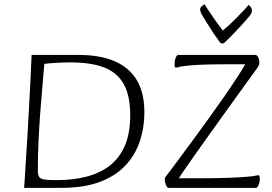

<svg xmlns="http://www.w3.org/2000/svg" viewBox="-20 -903 1307 923"><path d="M96 0Q97 -9 99 -44.5Q101 -80 104.5 -133.5Q108 -187 112 -252Q116 -317 119.5 -385.5Q123 -454 126.5 -519.5Q130 -585 132 -639H358Q418 -639 468 -628.5Q518 -618 556 -596.5Q594 -575 620.5 -542.5Q647 -510 660.5 -465.5Q674 -421 674 -365Q674 -287 651 -220.5Q628 -154 580 -104.5Q532 -55 457 -27.5Q382 0 278 0ZM251 -37Q331 -37 396.5 -54Q462 -71 509 -108Q556 -145 581 -204.5Q606 -264 606 -349Q606 -443 575 -498.5Q544 -554 481 -578.5Q418 -603 320 -603Q291 -603 259.5 -601.5Q228 -600 193 -596Q189 -544 183.5 -483Q178 -422 173 -355Q168 -288 165 -219Q162 -150 162 -82Q162 -63 168 -53Q174 -43 193.5 -40Q213 -37 251 -37ZM789 0Q786 0 783 -4Q780 -8 777.5 -14Q775 -20 773.5 -26.5Q772 -33 772 -38Q772 -43 773 -47Q774 -51 780 -58Q803 -88 835 -131.5Q867 -175 904.5 -225.5Q942 -276 980 -329Q1018 -382 1053 -432Q1088 -482 1115.5 -524Q1143 -566 1159 -594H1066Q985 -594 938.5 -591.5Q892 -589 869.5 -586Q847 -583 838.5 -580.5Q830 -578 825 -578Q819 -578 819 -594Q819 -611 824.5 -625Q830 -639 837 -639H1209Q1212 -639 1215.5 -635.5Q1219 -632 1221.5 -627Q1224 -622 1225.5 -616Q1227 -610 1227 -605Q1227 -600 1225.5 -593Q1224 -586 1218 -578Q1214 -572 1192 -542Q1170 -512 1137 -466Q1104 -420 1065 -366Q1026 -312 987.5 -258Q949 -204 916.5 -158Q884 -112 863.5 -82Q843 -52 840 -46H934Q1030 -46 1086.5 -48.5Q1143 -51 1171 -53.5Q1199 -56 1209 -58.5Q1219 -61 1222 -61Q1229 -61 1229 -43Q1229 -28 1223 -14Q1217 0 1212 0ZM1049 -694Q1047 -694 1043.5 -695Q1040 -696 1037 -700Q1022 -720 1006.5 -743Q991 -766 977 -789Q963 -812 952 -830Q948 -836 945 -844Q942 -852 942 -859Q942 -867 952 -874.5Q962 -882 963 -883Q964 -881 978.5 -858.5Q993 -836 1013.5 -807Q1034 -778 1051 -756Q1080 -780 1108 -808Q1136 -836 1155.5 -857Q1175 -878 1176 -880Q1178 -878 1184.5 -870Q1191 -862 1191 -851Q1191 -847 1189.5 -843Q1188 -839 1186 -835Q1181 -827 1164 -807.5Q1147 -788 1125.5 -765Q1104 -742 1086 -724Q1068 -706 1061 -700Q1057 -696 1054.5 -695Q1052 -694 1049 -694Z"/></svg>

Font: Briem Hand Thin
Style: Regular
Weight: 100
Designer: Gunnlaugur SE Briem, Eben Sorkin
Foundry: Sorkin Type Co.
Version: Version 1.003